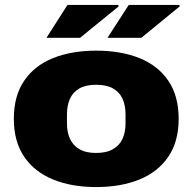

<svg xmlns="http://www.w3.org/2000/svg" viewBox="-20 -745 779 777"><path d="M369 12Q270 12 195 -18.5Q120 -49 78 -110.5Q36 -172 36 -264Q36 -357 78 -418.5Q120 -480 195 -510Q270 -540 369 -540Q469 -540 544 -510Q619 -480 661 -418.5Q703 -357 703 -264Q703 -172 661 -110.5Q619 -49 544 -18.5Q469 12 369 12ZM369 -126Q411 -126 437.5 -141.5Q464 -157 476 -183.5Q488 -210 488 -245V-283Q488 -318 476 -345Q464 -372 437.5 -387Q411 -402 369 -402Q327 -402 301 -387Q275 -372 263 -345Q251 -318 251 -283V-245Q251 -210 263 -183.5Q275 -157 301 -141.5Q327 -126 369 -126ZM168 -592 253 -725H459L460 -719L304 -592ZM415 -592 501 -725H706L707 -719L552 -592Z"/></svg>

Font: Archivo SemiExpanded Black
Style: Regular
Weight: 900
Width: 6
Designer: Hector Gatti
Foundry: Omnibus-Type
Version: Version 2.001